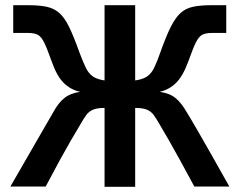

<svg xmlns="http://www.w3.org/2000/svg" viewBox="-20 -720 923 740"><path d="M383 0V-304Q354 -304 338 -297Q322 -290 312 -276Q302 -262 290 -241Q286 -235 252.5 -177.5Q219 -120 156 -1H20Q104 -147 142.5 -213.5Q181 -280 185 -287Q205 -324 228.5 -342.5Q252 -361 289 -366Q253 -374 226.5 -399.5Q200 -425 180 -481Q162 -532 150.5 -555.5Q139 -579 125.5 -586Q112 -593 88 -593H31V-700H88Q131 -700 159.5 -694Q188 -688 208.5 -670Q229 -652 246.5 -616Q264 -580 285 -521Q299 -483 310.5 -459.5Q322 -436 338.5 -425Q355 -414 383 -410V-700H501V-410Q530 -414 546.5 -425Q563 -436 574.5 -459.5Q586 -483 599 -521Q620 -580 638 -616Q656 -652 676 -670Q696 -688 724.5 -694Q753 -700 796 -700H852V-593H796Q773 -593 759.5 -586Q746 -579 734.5 -555.5Q723 -532 705 -481Q684 -425 657.5 -399.5Q631 -374 595 -366Q633 -361 656 -342.5Q679 -324 700 -287Q705 -280 743.5 -213.5Q782 -147 864 -1H729Q665 -120 632 -177.5Q599 -235 595 -241Q583 -262 573 -276Q563 -290 547 -297Q531 -304 501 -304V0Z"/></svg>

Font: Zen Kaku Gothic Antique
Style: Bold
Weight: 700
Designer: Yoshimichi Ohira
Foundry: Positype
Version: Version 1.001